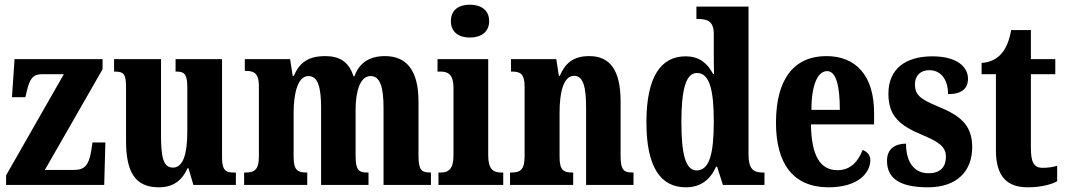

<svg xmlns="http://www.w3.org/2000/svg" viewBox="-20 -788 4540 818"><path d="M6 0H424L429 -181H374L369 -147C358 -82 340 -64 294 -64H171L417 -493V-536H42L31 -374H88L95 -403C108 -457 123 -472 161 -472H252L6 -41Z M657 10C715 10 754 -16 779 -71H783L804 0H985V-53H976C946 -53 926 -58 926 -116V-536H728V-483H731C761 -483 778 -477 778 -419V-227C778 -134 761 -74 717 -74C675 -74 666 -118 666 -216V-536H466V-483H469C510 -483 517 -470 517 -413V-188C517 -53 557 10 657 10Z M1020 0H1289V-53H1286C1249 -53 1231 -62 1231 -119V-309C1231 -391 1249 -464 1294 -464C1335 -464 1348 -415 1348 -329V0H1550V-53H1546C1509 -53 1495 -62 1495 -124V-321C1495 -398 1514 -464 1559 -464C1600 -464 1614 -415 1614 -329V0H1816V-53H1814C1777 -53 1763 -62 1763 -124V-355C1763 -491 1710 -549 1620 -549C1551 -549 1509 -517 1490 -463H1486C1467 -524 1427 -549 1366 -549C1289 -549 1254 -517 1232 -465H1227L1216 -536H1023V-486H1026C1062 -486 1083 -477 1083 -420V-122C1083 -62 1062 -53 1025 -53H1020Z M1982 -628C2027 -628 2064 -650 2064 -698C2064 -747 2027 -768 1982 -768C1936 -768 1901 -747 1901 -698C1901 -650 1936 -628 1982 -628ZM1848 0H2124V-53H2115C2082 -53 2060 -67 2060 -125V-536H1844V-483H1858C1890 -483 1912 -469 1912 -415V-125C1912 -68 1891 -53 1858 -53H1848Z M2153 0H2422V-53H2418C2382 -53 2364 -62 2364 -119V-309C2364 -390 2379 -465 2426 -465C2466 -465 2477 -414 2477 -329V0H2679V-53H2675C2639 -53 2624 -62 2624 -124V-355C2624 -491 2578 -549 2490 -549C2420 -549 2387 -516 2365 -465H2361L2350 -536H2157V-483H2161C2197 -483 2215 -474 2215 -418V-122C2215 -62 2195 -53 2157 -53H2153Z M2902 10C2966 10 3006 -23 3031 -78H3035L3060 0H3237V-53H3229C3189 -53 3169 -69 3169 -130V-760H2947V-707H2955C2991 -707 3021 -699 3021 -644V-583C3021 -545 3021 -503 3022 -473H3018C2995 -516 2962 -548 2901 -548C2795 -548 2734 -460 2734 -267C2734 -75 2795 10 2902 10ZM2948 -62C2901 -62 2883 -130 2883 -268C2883 -403 2901 -477 2949 -477C3004 -477 3021 -403 3021 -269C3021 -135 3003 -62 2948 -62Z M3510 10C3638 10 3688 -53 3688 -106C3688 -128 3673 -143 3655 -149C3636 -100 3604 -63 3548 -63C3475 -63 3437 -123 3435 -258H3704V-307C3704 -465 3627 -549 3501 -549C3364 -549 3286 -453 3286 -265C3286 -91 3359 10 3510 10ZM3558 -320H3437C3437 -427 3464 -485 3504 -485C3542 -485 3558 -423 3558 -320Z M3933 10C4057 10 4122 -58 4122 -162C4122 -259 4065 -298 3977 -334C3900 -366 3878 -384 3878 -429C3878 -467 3903 -489 3939 -489C3985 -489 4019 -454 4019 -387C4077 -387 4104 -410 4104 -453C4104 -501 4060 -548 3952 -548C3840 -548 3765 -496 3765 -389C3765 -293 3813 -253 3912 -212C3980 -183 4010 -163 4010 -120C4010 -80 3990 -50 3935 -50C3879 -50 3840 -92 3840 -176C3796 -176 3759 -156 3759 -103C3759 -36 3802 10 3933 10Z M4359 10C4422 10 4465 -5 4484 -16V-82C4466 -76 4445 -73 4422 -73C4383 -73 4372 -99 4372 -159V-472H4476V-536H4372V-660H4288C4280 -614 4266 -584 4251 -565C4235 -544 4206 -522 4162 -520V-472H4223V-148C4223 -31 4275 10 4359 10Z"/></svg>

Font: Noto Serif Georgian ExtraCondensed ExtraBold
Style: Regular
Weight: 800
Width: 2
Designer: Monotype Design Team, Akaki Razmadze
Foundry: Google LLC
Version: Version 2.003